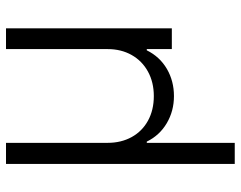

<svg xmlns="http://www.w3.org/2000/svg" viewBox="-98 -472 771 614"><g transform="rotate(-90 287.0 -164.5)"><path d="M70.3 -530.3H137.7V-205.1Q137.7 -162.1 156.2 -128.4Q174.8 -94.7 208.7 -76.2Q242.7 -57.6 287.1 -57.6Q331.5 -57.6 365.7 -76.4Q399.9 -95.2 418.7 -128.7Q437.5 -162.1 437.5 -205.1V-530.3H503.9V0H437.5V-80.1H433.6Q413.1 -38.6 374.3 -15.9Q335.4 6.8 287.1 6.8Q239.7 6.8 200.7 -16.1Q161.6 -39.1 141.6 -80.1H137.7V201.2H70.3Z"/></g></svg>

Font: Pretendard JP Light
Style: Regular
Weight: 300
Designer: Base glyphs from Inter by Rasmus Andersson; Hangeul glyphs from Noto Sans CJK(Source Han Sans) by Jang Soo-young and Kan
Foundry: Kil Hyung-jin
Version: Version 1.309